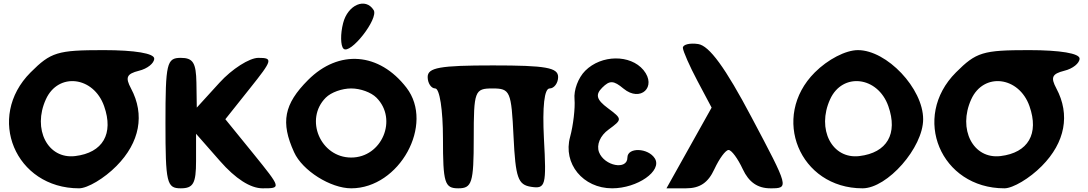

<svg xmlns="http://www.w3.org/2000/svg" viewBox="-20 -1072 5907 1042"><path d="M146 -679C-98 -435 63 -50 409 -50C455 -50 546 -104 612 -171C739 -299 767 -450 691 -592C659 -652 667 -671 734 -688C780 -699 817 -729 817 -754C817 -782 713 -800 542 -800C292 -800 256 -789 146 -679ZM545 -496C598 -346 538 -243 388 -225C239 -207 155 -371 229 -533C296 -681 488 -658 545 -496Z M878 -404C878 -79 885 -50 961 -50C1029 -50 1044 -77 1044 -198V-346L1174 -198C1258 -102 1339 -50 1405 -50C1507 -50 1507 -50 1355 -238L1203 -425L1336 -592C1459 -746 1463 -758 1382 -758C1334 -758 1239 -698 1171 -623L1048 -488L1046 -623C1044 -731 1028 -758 961 -758C885 -758 878 -729 878 -404Z M1652 -638C1521 -507 1502 -408 1576 -246C1621 -146 1774 -50 1886 -50C2148 -50 2339 -397 2186 -596C2038 -788 1819 -805 1652 -638ZM2023 -542C2140 -425 2053 -217 1886 -217C1719 -217 1631 -425 1748 -542C1777 -571 1836 -592 1886 -592C1936 -592 1994 -571 2023 -542ZM1842 -946C1827 -888 1828 -824 1844 -808C1880 -772 2036 -971 2008 -1017C1964 -1088 1867 -1046 1842 -946Z M2301 -654C2301 -621 2320 -592 2342 -592C2366 -592 2384 -475 2384 -321C2384 -79 2393 -50 2467 -50C2541 -50 2551 -79 2551 -321C2551 -579 2556 -592 2653 -592C2749 -592 2755 -577 2767 -331C2778 -106 2791 -69 2863 -58C2941 -46 2946 -65 2932 -319C2923 -494 2934 -592 2963 -592C2987 -592 3009 -621 3009 -654C3009 -705 2943 -717 2655 -717C2367 -717 2301 -705 2301 -654Z M3156 -688C3118 -650 3093 -583 3098 -533C3102 -486 3091 -391 3074 -329C3034 -184 3144 -50 3302 -50C3440 -50 3575 -145 3534 -212C3498 -270 3385 -274 3385 -217C3385 -147 3260 -171 3231 -246C3216 -286 3237 -336 3283 -369C3358 -424 3358 -426 3279 -485C3217 -531 3210 -558 3248 -596C3289 -637 3310 -636 3364 -591C3456 -515 3547 -601 3472 -692C3401 -777 3244 -776 3156 -688Z M3686 -812C3687 -794 3723 -712 3765 -633L3842 -488C3760 -342 3679 -196 3597 -50H3703C3778 -50 3823 -80 3857 -154C3884 -212 3918 -258 3934 -258C3950 -258 3984 -212 4011 -154C4044 -83 4092 -50 4161 -50C4263 -50 4262 -52 4059 -435C3916 -706 3829 -824 3769 -833C3723 -840 3685 -830 3686 -812Z M4402 -679C4160 -437 4319 -50 4661 -50C4796 -50 4990 -271 4990 -425C4990 -592 4793 -800 4636 -800C4570 -800 4473 -750 4402 -679ZM4801 -496C4854 -346 4794 -243 4644 -225C4495 -207 4411 -371 4485 -533C4552 -681 4744 -658 4801 -496Z M5168 -679C4924 -435 5085 -50 5431 -50C5477 -50 5568 -104 5634 -171C5761 -299 5789 -450 5713 -592C5681 -652 5689 -671 5756 -688C5802 -699 5839 -729 5839 -754C5839 -782 5735 -800 5564 -800C5314 -800 5278 -789 5168 -679ZM5567 -496C5620 -346 5560 -243 5410 -225C5261 -207 5177 -371 5251 -533C5318 -681 5510 -658 5567 -496Z"/></svg>

Font: Hussar Skorodowane
Style: Bold
Weight: 700
Foundry: Cannot Into Space Fonts
Version: Version 0.892